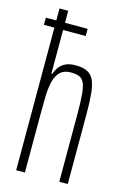

<svg xmlns="http://www.w3.org/2000/svg" viewBox="-115 -798 560 852"><g transform="rotate(15 165.0 -371.5)"><path d="M1 -655V-688H193V-655ZM49 0V-743H89V-454H93Q97 -467 106 -481.5Q115 -496 133.5 -507Q152 -518 185 -518Q218 -518 238.5 -507.5Q259 -497 269 -474Q279 -451 282.5 -413.5Q286 -376 286 -322V0H247V-314Q247 -369 244 -402Q241 -435 233 -452.5Q225 -470 210 -476Q195 -482 172 -482Q141 -482 123.5 -465.5Q106 -449 98.5 -419.5Q91 -390 90 -349.5Q89 -309 89 -263V0Z"/></g></svg>

Font: Saira UltraCondensed ExtraLight
Style: Regular
Weight: 250
Width: 1
Designer: Hector Gatti with collaboration of the Omnibus-Type team
Foundry: Omnibus-Type
Version: Version 1.101